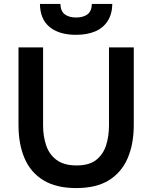

<svg xmlns="http://www.w3.org/2000/svg" viewBox="-20 -948 774 976"><path d="M367 8Q266 8 201 -31.5Q136 -71 105 -143Q74 -215 74 -313V-707H199V-310Q199 -256 214.5 -209.5Q230 -163 267.5 -135Q305 -107 369 -107Q434 -107 469.5 -135.5Q505 -164 519.5 -210Q534 -256 534 -310V-707H660V-313Q660 -216 629 -144Q598 -72 534 -32Q470 8 367 8ZM366 -771Q281 -771 232.5 -810.5Q184 -850 183 -928H287Q288 -891 309.5 -875Q331 -859 367 -859Q403 -859 424.5 -875Q446 -891 447 -928H551Q550 -877 527.5 -841.5Q505 -806 464 -788.5Q423 -771 366 -771Z"/></svg>

Font: Onest SemiBold
Style: Regular
Weight: 600
Designer: Dmitri Voloshin, Andrey Kudryavtsev
Foundry: Dmitri Voloshin, Andrey Kudryavtsev
Version: Version 1.000;gftools[0.9.33]